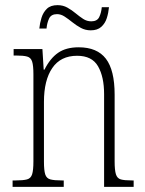

<svg xmlns="http://www.w3.org/2000/svg" viewBox="-20 -727 564 747"><path d="M29 0V-25H41Q70 -25 85 -29Q100 -33 105 -49Q110 -65 110 -99V-438Q110 -472 105 -487.5Q100 -503 85.5 -507Q71 -511 43 -511H33V-536H145L150 -456H153Q175 -500 206 -521.5Q237 -543 286 -543Q358 -543 392 -498.5Q426 -454 426 -359V-99Q426 -65 431 -49Q436 -33 450 -29Q464 -25 493 -25H500V0H385V-361Q385 -428 361.5 -469Q338 -510 280 -510Q216 -510 183.5 -462.5Q151 -415 151 -331V-98Q151 -64 156 -48.5Q161 -33 176 -29Q191 -25 220 -25H228V0ZM333 -609Q312 -609 294.5 -618.5Q277 -628 261.5 -640.5Q246 -653 231.5 -662.5Q217 -672 202 -672Q179 -672 171 -655Q163 -638 161 -616H133Q135 -637 141.5 -658Q148 -679 162.5 -693Q177 -707 204 -707Q225 -707 242 -697.5Q259 -688 274 -675.5Q289 -663 303.5 -653.5Q318 -644 335 -644Q358 -644 366 -660.5Q374 -677 376 -699H404Q402 -677 395.5 -656.5Q389 -636 374 -622.5Q359 -609 333 -609Z"/></svg>

Font: Noto Serif Tamil Condensed ExtraLight
Style: Regular
Weight: 200
Width: 3
Designer: Indian Type Foundry, Tom Grace, and the Monotype Design Team
Foundry: Monotype Imaging Inc.
Version: Version 2.004; ttfautohint (v1.8.4.7-5d5b)